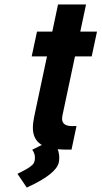

<svg xmlns="http://www.w3.org/2000/svg" viewBox="-20 -666 457 864"><path d="M191.4 -412.1H122.6L146.5 -523.9H215.3L241.2 -646H367.2L341.3 -523.9H416.5L392.6 -412.1H317.4L260.7 -145Q259.3 -137.7 259.3 -131.8Q259.3 -98.6 305.2 -98.6H324.2L301.8 7.3H282.7Q199.2 7.3 163.6 -16.6Q127.9 -40.5 127.9 -91.3Q127.9 -112.3 134.3 -143.1ZM58.6 116.2Q60.5 115.2 67.1 111.8Q73.7 108.4 77.4 106.7Q81.1 105 87.9 101.3Q94.7 97.7 98.9 95.2Q103 92.8 108.6 89.1Q114.3 85.4 118.2 82.3Q122.1 79.1 126 75.7Q137.2 64.9 137.2 44.2Q137.2 23.4 125 7.8L213.4 -36.1Q246.6 0 246.6 43.9Q246.6 55.2 244.6 64.9Q233.4 116.2 108.4 174.3Q103 177.2 100.6 178.2Z"/></svg>

Font: Tuffy
Style: BoldItalic
Weight: 700
Italic angle: -12°
Designer: Thatcher Ulrich, Karoly Barta, Michael Everson
Version: Version 001.271